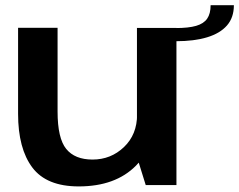

<svg xmlns="http://www.w3.org/2000/svg" viewBox="-20 -696 900 722"><path d="M528 0H643.5V-591H495V-106ZM196.5 -591.5H48V-268Q48 -137.5 101.5 -66.2Q155 5 276 5Q414 5 491.2 -73Q568.5 -151 568.5 -227L495.5 -265.5Q495.5 -190 446.2 -143Q397 -96 328 -96Q261.5 -96 229 -136Q196.5 -176 196.5 -276.5ZM641 -590.5V-541Q710.5 -541 759 -555.8Q807.5 -570.5 833.5 -600.2Q859.5 -630 859.5 -676.5H772Q772 -644.5 759 -625.8Q746 -607 717.5 -598.8Q689 -590.5 641 -590.5Z"/></svg>

Font: Anybody SemiExpanded SemiBold
Style: Regular
Weight: 600
Width: 6
Designer: Tyler Finck
Foundry: Etcetera Type Company
Version: Version 1.113;gftools[0.9.25]